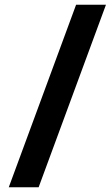

<svg xmlns="http://www.w3.org/2000/svg" viewBox="-20 -771 467 810"><path d="M427 -751H301L17 19H143Z"/></svg>

Font: Hejaz SemiBold
Style: Regular
Weight: 600
Designer: Bandar Raffah (Arabic) and Santiago Orozco (Latin)
Foundry: Caramella and Typemade
Version: Version 1.010;hotconv 1.0.109;makeotfexe 2.5.65596